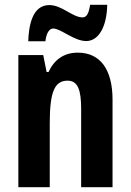

<svg xmlns="http://www.w3.org/2000/svg" viewBox="-20 -775 541 795"><path d="M97 -604H168C172 -641 186 -657 200 -657C232 -657 286 -605 337 -605C385 -605 422 -658 424 -755H353C348 -722 340 -703 322 -703C280 -703 237 -754 184 -754C113 -754 99 -667 97 -604ZM302 -557C246 -557 205 -529 181 -477H173L159 -547H56V0H186V-263C186 -393 205 -441 260 -441C303 -441 316 -401 316 -324V0H446V-362C446 -489 394 -557 302 -557Z"/></svg>

Font: Noto Sans Hebrew ExtraCondensed
Style: Bold
Weight: 700
Width: 2
Designer: Monotype Design Team
Foundry: Monotype Imaging Inc.
Version: Version 2.004